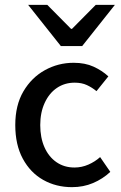

<svg xmlns="http://www.w3.org/2000/svg" viewBox="-20 -760 499 792"><path d="M277 12Q211 12 158 -18Q105 -48 74 -105.5Q43 -163 43 -244Q43 -326 76.5 -383Q110 -440 165 -470.5Q220 -501 284 -501Q331 -501 366 -485Q401 -469 427 -445L378 -384Q360 -399 338.5 -409Q317 -419 288 -419Q247 -419 215 -397.5Q183 -376 164.5 -336Q146 -296 146 -244Q146 -192 163.5 -152.5Q181 -113 213 -91Q245 -69 287 -69Q317 -69 344.5 -81Q372 -93 393 -112L435 -51Q404 -22 364 -5Q324 12 277 12ZM231 -570 96 -740H175L273 -641H277L375 -740H454L319 -570Z"/></svg>

Font: Mada Medium
Style: Regular
Weight: 500
Designer: Khaled Hosny
Version: Version 1.5